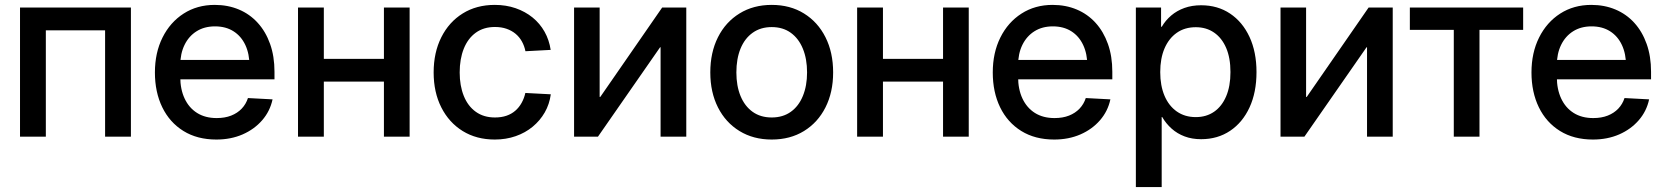

<svg xmlns="http://www.w3.org/2000/svg" viewBox="-20 -553 6736 777"><path d="M509.8 -522.5V0H405.3V-430.2H165.5V0H61V-522.5Z M855.5 11.7Q778.3 11.7 722.4 -22.9Q666.5 -57.6 636.7 -118.9Q606.9 -180.2 606.9 -259.8Q606.9 -339.4 637.7 -401.1Q668.5 -462.9 723.1 -498Q777.8 -533.2 849.1 -533.2Q902.3 -533.2 946.5 -514.6Q990.7 -496.1 1022.9 -460.7Q1055.2 -425.3 1073 -375.2Q1090.8 -325.2 1090.8 -262.7V-231.9H656.2V-310.5H1036.6L989.7 -286.1Q989.7 -335 972.9 -370.8Q956.1 -406.7 924.8 -426.5Q893.6 -446.3 850.1 -446.3Q807.1 -446.3 775.6 -426.5Q744.1 -406.7 726.8 -371.3Q709.5 -335.9 709.5 -289.1V-242.2Q709.5 -191.9 727.1 -154.3Q744.6 -116.7 777.6 -95.9Q810.5 -75.2 856.9 -75.2Q890.1 -75.2 915.5 -85.2Q940.9 -95.2 958.3 -113.5Q975.6 -131.8 983.4 -156.2L1083 -150.9Q1072.8 -103 1041 -66.4Q1009.3 -29.8 961.7 -9Q914.1 11.7 855.5 11.7Z M1559.1 -314.9V-222.7H1263.7V-314.9ZM1290.5 -522.5V0H1186V-522.5ZM1637.7 -522.5V0H1533.7V-522.5Z M1982.4 11.7Q1908.2 11.7 1852.5 -22.7Q1796.9 -57.1 1765.9 -118.4Q1734.9 -179.7 1734.9 -259.8Q1734.9 -340.3 1765.9 -402.1Q1796.9 -463.9 1852.5 -498.5Q1908.2 -533.2 1982.4 -533.2Q2027.8 -533.2 2066.7 -519.8Q2105.5 -506.3 2135.3 -482.2Q2165 -458 2183.8 -424.6Q2202.6 -391.1 2208.5 -351.1L2106.4 -345.7Q2102.1 -367.2 2092 -385.3Q2082 -403.3 2066.4 -416.3Q2050.8 -429.2 2030 -436.5Q2009.3 -443.8 1982.9 -443.8Q1937.5 -443.8 1905.5 -420.7Q1873.5 -397.5 1856.9 -356Q1840.3 -314.5 1840.3 -259.8Q1840.3 -206.1 1856.9 -164.8Q1873.5 -123.5 1905.5 -100.6Q1937.5 -77.6 1982.9 -77.6Q2009.3 -77.6 2029.8 -84.7Q2050.3 -91.8 2065.4 -105Q2080.6 -118.2 2090.8 -136.5Q2101.1 -154.8 2106 -176.8L2209 -171.4Q2203.6 -131.3 2184.6 -98.1Q2165.5 -64.9 2135.7 -40.3Q2106 -15.6 2066.9 -2Q2027.8 11.7 1982.4 11.7Z M2757.3 0H2653.3V-361.8H2651.4L2399.9 0H2303.2V-522.5H2406.7V-160.6H2409.2L2659.7 -522.5H2757.3Z M3103 11.7Q3028.8 11.7 2972.7 -22.7Q2916.5 -57.1 2885.5 -118.4Q2854.5 -179.7 2854.5 -259.8Q2854.5 -340.8 2885.5 -402.3Q2916.5 -463.9 2972.7 -498.5Q3028.8 -533.2 3103 -533.2Q3177.7 -533.2 3233.6 -498.5Q3289.6 -463.9 3320.6 -402.3Q3351.6 -340.8 3351.6 -259.8Q3351.6 -179.7 3320.6 -118.4Q3289.6 -57.1 3233.6 -22.7Q3177.7 11.7 3103 11.7ZM3103 -77.6Q3148.4 -77.6 3180.4 -100.6Q3212.4 -123.5 3229.2 -164.8Q3246.1 -206.1 3246.1 -259.8Q3246.1 -314.5 3229.2 -355.7Q3212.4 -397 3180.4 -420.2Q3148.4 -443.4 3103 -443.4Q3058.1 -443.4 3025.9 -420.4Q2993.7 -397.5 2976.8 -356.2Q2960 -314.9 2960 -259.8Q2960 -205.6 2976.8 -164.6Q2993.7 -123.5 3025.6 -100.6Q3057.6 -77.6 3103 -77.6Z M3821.8 -314.9V-222.7H3526.4V-314.9ZM3553.2 -522.5V0H3448.7V-522.5ZM3900.4 -522.5V0H3796.4V-522.5Z M4246.1 11.7Q4168.9 11.7 4113 -22.9Q4057.1 -57.6 4027.3 -118.9Q3997.6 -180.2 3997.6 -259.8Q3997.6 -339.4 4028.3 -401.1Q4059.1 -462.9 4113.8 -498Q4168.5 -533.2 4239.7 -533.2Q4293 -533.2 4337.2 -514.6Q4381.3 -496.1 4413.6 -460.7Q4445.8 -425.3 4463.6 -375.2Q4481.4 -325.2 4481.4 -262.7V-231.9H4046.9V-310.5H4427.2L4380.4 -286.1Q4380.4 -335 4363.5 -370.8Q4346.7 -406.7 4315.4 -426.5Q4284.2 -446.3 4240.7 -446.3Q4197.8 -446.3 4166.3 -426.5Q4134.8 -406.7 4117.4 -371.3Q4100.1 -335.9 4100.1 -289.1V-242.2Q4100.1 -191.9 4117.7 -154.3Q4135.3 -116.7 4168.2 -95.9Q4201.2 -75.2 4247.6 -75.2Q4280.8 -75.2 4306.2 -85.2Q4331.5 -95.2 4348.9 -113.5Q4366.2 -131.8 4374 -156.2L4473.6 -150.9Q4463.4 -103 4431.6 -66.4Q4399.9 -29.8 4352.3 -9Q4304.7 11.7 4246.1 11.7Z M4576.7 204.1V-522.5H4678.7V-444.8H4681.6Q4696.8 -470.7 4719.7 -490.2Q4742.7 -509.8 4773.2 -520.8Q4803.7 -531.7 4840.8 -531.7Q4907.7 -531.7 4958 -498Q5008.3 -464.4 5036.6 -403.6Q5064.9 -342.8 5064.9 -261.2Q5064.9 -179.7 5036.9 -118.7Q5008.8 -57.6 4958.3 -23.7Q4907.7 10.3 4840.8 10.3Q4803.7 10.3 4773.9 -1Q4744.1 -12.2 4721.4 -32.5Q4698.7 -52.7 4683.1 -79.6H4681.2V204.1ZM4819.3 -79.1Q4861.8 -79.1 4893.3 -100.8Q4924.8 -122.6 4942.1 -163.3Q4959.5 -204.1 4959.5 -261.2Q4959.5 -318.8 4942.1 -359.1Q4924.8 -399.4 4893.3 -421.1Q4861.8 -442.9 4819.3 -442.9Q4774.4 -442.9 4742.2 -420.2Q4710 -397.5 4692.6 -356.9Q4675.3 -316.4 4675.3 -261.2Q4675.3 -206.5 4692.6 -165.5Q4710 -124.5 4742.4 -101.8Q4774.9 -79.1 4819.3 -79.1Z M5616.2 0H5512.2V-361.8H5510.3L5258.8 0H5162.1V-522.5H5265.6V-160.6H5268.1L5518.6 -522.5H5616.2Z M5863.3 0V-432.1H5685.5V-522.5H6144V-432.1H5967.3V0Z M6426.3 11.7Q6349.1 11.7 6293.2 -22.9Q6237.3 -57.6 6207.5 -118.9Q6177.7 -180.2 6177.7 -259.8Q6177.7 -339.4 6208.5 -401.1Q6239.3 -462.9 6293.9 -498Q6348.6 -533.2 6419.9 -533.2Q6473.1 -533.2 6517.3 -514.6Q6561.5 -496.1 6593.8 -460.7Q6626 -425.3 6643.8 -375.2Q6661.6 -325.2 6661.6 -262.7V-231.9H6227.1V-310.5H6607.4L6560.5 -286.1Q6560.5 -335 6543.7 -370.8Q6526.9 -406.7 6495.6 -426.5Q6464.4 -446.3 6420.9 -446.3Q6377.9 -446.3 6346.4 -426.5Q6314.9 -406.7 6297.6 -371.3Q6280.3 -335.9 6280.3 -289.1V-242.2Q6280.3 -191.9 6297.9 -154.3Q6315.4 -116.7 6348.4 -95.9Q6381.3 -75.2 6427.7 -75.2Q6460.9 -75.2 6486.3 -85.2Q6511.7 -95.2 6529.1 -113.5Q6546.4 -131.8 6554.2 -156.2L6653.8 -150.9Q6643.6 -103 6611.8 -66.4Q6580.1 -29.8 6532.5 -9Q6484.9 11.7 6426.3 11.7Z"/></svg>

Font: Inter 28pt Medium
Style: Regular
Weight: 500
Designer: Rasmus Andersson
Foundry: rsms
Version: Version 4.001;git-66647c0bb